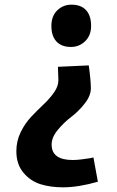

<svg xmlns="http://www.w3.org/2000/svg" viewBox="-20 -577 501 822"><path d="M370 -466Q370 -425 344.5 -400.5Q319 -376 284 -376Q243 -376 221.5 -399.5Q200 -423 200 -466Q200 -508 225 -532.5Q250 -557 286 -557Q327 -557 348.5 -533.5Q370 -510 370 -466ZM228 -291 360 -297Q369 -232 369 -199Q369 -167 342.5 -133.5Q316 -100 285 -76.5Q254 -53 227.5 -21Q201 11 201 42Q201 108 291 108Q310 108 332 105Q354 102 367 100L380 97L399 201Q315 225 250 225Q196 225 153 211.5Q110 198 80 162Q50 126 50 70Q50 27 68.5 -11Q87 -49 113.5 -77Q140 -105 166.5 -130Q193 -155 211.5 -181.5Q230 -208 230 -233Z"/></svg>

Font: BitterBold
Style: Bold
Weight: 700
Designer: Sol Matas
Foundry: Sol Matas
Version: Version 001.001